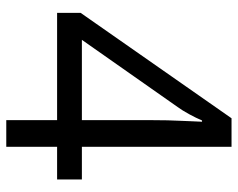

<svg xmlns="http://www.w3.org/2000/svg" viewBox="-93 -665 758 612"><g transform="rotate(90 286.0 -359.0)"><path d="M552 -162H448V0H363V-162H21V-237L357 -718H448V-241H552ZM363 -466Q363 -492 363.5 -513.5Q364 -535 365 -554Q366 -573 366.5 -590.5Q367 -608 368 -624H364Q356 -605 344 -583Q332 -561 321 -546L107 -241H363Z"/></g></svg>

Font: uguzrati85
Style: Book
Weight: 400
Designer: Jelle Bosma - Monotype Design Team, Universal Thirst
Foundry: Monotype Imaging Inc.
Version: Version 2.106